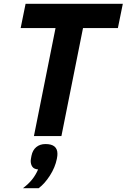

<svg xmlns="http://www.w3.org/2000/svg" viewBox="-20 -718 668 1013"><path d="M602 -570H418L304 0H159L273 -570H89L115 -698H628ZM220 42Q252 42 267.5 55Q283 68 283 93Q283 99 282.5 104Q282 109 280 120Q271 165 243.5 208Q216 251 184 275H101Q130 253 149 229.5Q168 206 181 176Q159 174 150.5 161.5Q142 149 142 131Q142 127 143 121Q144 115 146 104Q152 74 171.5 58Q191 42 220 42Z"/></svg>

Font: IBM Plex Sans
Style: Bold Italic
Weight: 700
Italic angle: -11.31°
Designer: Mike Abbink, Paul van der Laan, Pieter van Rosmalen
Foundry: Bold Monday
Version: Version 3.201